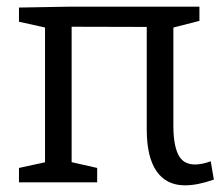

<svg xmlns="http://www.w3.org/2000/svg" viewBox="-20 -548 671 577"><path d="M37 0V-43.3L132.3 -64L115.3 -39V-489.7L136.3 -460.7L37 -482.7V-525.3L190 -528H579.3V-485.3L483.3 -460.7L501 -489.3V-170.3Q501 -113.7 515.5 -83.7Q530 -53.7 566.3 -53.7Q587 -53.7 613.3 -63.3L622.7 -8.3Q573.3 9 536.3 9Q479.7 9 450.3 -33.7Q421 -76.3 421 -158.3V-489.7L443.7 -467L173.3 -467.7L195.3 -489.7V-39L180.3 -64L272 -43.3V0Z"/></svg>

Font: Bitter Thin
Style: Regular
Weight: 100
Designer: Sol Matas, and Bitter project Authors
Foundry: Sol Matas
Version: Version 2.002